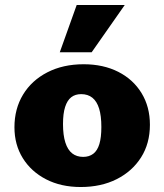

<svg xmlns="http://www.w3.org/2000/svg" viewBox="-20 -741 660 771"><path d="M304 10Q225 10 165 -21Q105 -52 71.5 -106Q38 -160 38 -230Q38 -304 72.5 -361Q107 -418 170 -450.5Q233 -483 316 -483Q395 -483 455 -452.5Q515 -422 548.5 -367Q582 -312 582 -240Q582 -165 546.5 -109Q511 -53 448.5 -21.5Q386 10 304 10ZM314 -111Q338 -111 354.5 -123.5Q371 -136 379 -162.5Q387 -189 387 -231Q387 -276 378 -305Q369 -334 351 -348.5Q333 -363 306 -363Q282 -363 266 -350.5Q250 -338 241.5 -311.5Q233 -285 233 -243Q233 -198 242.5 -168.5Q252 -139 270 -125Q288 -111 314 -111ZM220 -531 288 -721H481L348 -531Z"/></svg>

Font: Ysabeau SC Black
Style: Regular
Weight: 900
Designer: Christian Thalmann (Catharsis Fonts)
Version: Version 2.001;gftools[0.9.30]; featfreeze: smcp